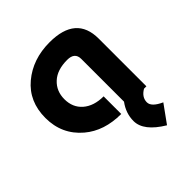

<svg xmlns="http://www.w3.org/2000/svg" viewBox="-211 -685 1054 1054"><g transform="rotate(-45 316.0 -158.0)"><path d="M549.3 0H530.8Q488.8 24.4 488.8 64Q488.8 99.1 552.7 127.9L478 231.4Q364.3 163.1 364.3 85Q364.3 24.4 402.8 -27.3V-359.4Q402.8 -410.2 344.2 -410.2Q266.1 -410.2 223.6 -370.6Q180.7 -331.1 180.7 -268.1Q180.7 -204.1 224.1 -166Q269 -127 344.2 -127V9.8Q212.4 9.8 128.9 -61Q34.2 -141.1 34.2 -269Q34.2 -397 123.8 -471.9Q213.4 -546.9 344.2 -546.9Q549.3 -546.9 549.3 -370.1Z"/></g></svg>

Font: New Shape
Style: Bold
Weight: 700
Designer: Wojciech Kalinowski "wmk69" (wmk69@o2.pl)
Foundry: Wojciech Kalinowski "wmk69" (wmk69@o2.pl)
Version: Version 2.1.1; 2021-05-14